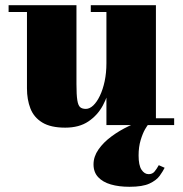

<svg xmlns="http://www.w3.org/2000/svg" viewBox="-20 -480 702 737"><path d="M230.5 10Q174.5 10 142.2 -9.8Q110 -29.5 96.8 -63.5Q83.5 -97.5 83.5 -141V-434H13V-460H273.5V-157.5Q273.5 -115.5 276.8 -95.2Q280 -75 287.8 -68.5Q295.5 -62 309.5 -62Q324 -62 338 -75.2Q352 -88.5 363.5 -112.5Q375 -136.5 381.8 -168.5Q388.5 -200.5 388.5 -237.5H412Q412 -199.5 403.5 -156.2Q395 -113 374.8 -75.2Q354.5 -37.5 319.2 -13.8Q284 10 230.5 10ZM388.5 0V-434H328.5V-460H578.5V-26H648.5V0ZM477 237Q436.5 237 405.5 228Q374.5 219 356.8 200Q339 181 339 151Q339 121 358 93.8Q377 66.5 407.8 43.8Q438.5 21 474.5 4Q510.5 -13 544.5 -22.5L551 -3.5Q546 0 536.8 16.2Q527.5 32.5 519.8 58.2Q512 84 512 117Q512 154.5 523.2 171.5Q534.5 188.5 550.5 188.5Q565 188.5 573.2 178.5Q581.5 168.5 589.5 154L612 164Q605 178 592.8 195Q580.5 212 554 224.5Q527.5 237 477 237Z"/></svg>

Font: Bodoni Moda 9pt Black
Style: Regular
Weight: 900
Designer: Owen Earl
Foundry: indestructible type
Version: Version 2.005